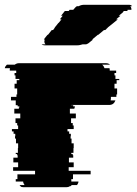

<svg xmlns="http://www.w3.org/2000/svg" viewBox="-27 -785 574 805"><path d="M462 -434H453V-414H464V-389H461V-379H438V-372Q438 -367 437 -364H457Q450 -345 431 -345H272V-344H280V-339H287V-334H285V-329H266V-309H291V-289H271V-269H278V-259H282V-244H256V-234H263V-224H270V-214H269V-204H273V-184H282V-164H281V-144H272V-139H278V-134H280V-124H262V-104H282V-84H261V-69H353V-54H279V-34H272V-24H302Q302 -20 300 -16Q298 -12 296 -9H274Q270 -5 268 -4H265Q260 0 251 0H72Q63 0 58 -4H61Q57 -5 55 -9H76Q74 -12 72 -16Q70 -20 70 -24H39V-34H46V-54H120V-69H28V-84H49V-104H29V-124H47V-134H45V-139H39V-144H48V-164H49V-184H40V-204H36V-214H37V-224H30V-234H23V-244H49V-259H45V-269H38V-289H58V-309H33V-329H52V-334H54V-339H47V-344H39V-364H19V-379H42V-389H45V-414H34V-434H43V-449H54V-454H38V-469H34V-479H41V-489H14V-493Q14 -497 15 -499H-7Q-6 -504 -3.5 -507.5Q-1 -511 2 -514H35Q43 -520 52 -520H417Q428 -520 434 -514H401Q408 -509 411 -499H432Q433 -497 433 -493V-489H460V-479H453V-469H457V-454H473V-449H462ZM527 -759H519Q524 -754 524 -745V-744H508Q508 -741 507 -739H492L488 -733L471 -719H478L460 -704H467L449 -689L424 -669H425L419 -664H420L414 -659H409L385 -639H383L359 -619H363L354 -612Q350 -608 345 -604.5Q340 -601 334 -599H319Q315 -598 309.5 -596.5Q304 -595 297 -595H160Q152 -595 148 -599H164Q159 -604 159 -611Q159 -615 161 -619H157Q159 -623 160 -624L172 -639H174L190 -659H195L200 -664H199L203 -669H202L218 -689H219L231 -704H224L236 -719H229L245 -739H261L265 -744H280L282 -746Q289 -755 295 -759H303Q313 -765 327 -765H513Q523 -765 527 -759Z"/></svg>

Font: Rubik Glitch
Style: Regular
Weight: 400
Designer: Hubert and Fischer, NaN
Foundry: Hubert and Fischer, NaN
Version: Version 2.200